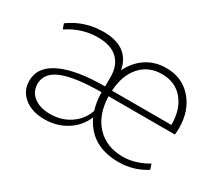

<svg xmlns="http://www.w3.org/2000/svg" viewBox="-95 -692 1033 907"><g transform="rotate(30 421.0 -239.0)"><path d="M210 10Q142 10 100 -24Q58 -58 58 -113Q58 -189 142.5 -228.5Q227 -268 382 -268V-319Q382 -383 345 -417.5Q308 -452 238 -452Q150 -452 74 -401L64 -429Q145 -488 248 -488Q386 -488 409 -372Q436 -427 482.5 -457.5Q529 -488 590 -488Q677 -488 730 -427Q783 -366 783 -272Q783 -254 781 -236H419Q422 -136 476 -79Q530 -22 619 -22Q686 -22 754 -62L763 -33Q695 10 615 10Q463 10 406 -113Q382 -56 329.5 -23Q277 10 210 10ZM586 -453Q514 -453 469.5 -403Q425 -353 420 -267H744Q744 -351 702 -402Q660 -453 586 -453ZM99 -119Q99 -76 132.5 -50.5Q166 -25 221 -25Q283 -25 330 -57Q377 -89 395 -142Q381 -186 381 -236Q236 -235 167.5 -207Q99 -179 99 -119Z"/></g></svg>

Font: Cantarell Light
Style: Regular
Weight: 300
Designer: Dave Crossland, Nikolaus Waxweiler, Florian Fecher, Jacques Le Bailly, Eben Sorkin, Alexei Vanyashin, Alexios Zavras, Em
Version: Version 0.303